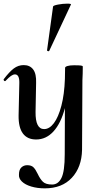

<svg xmlns="http://www.w3.org/2000/svg" viewBox="-24 -752 528 1053"><path d="M430 -388Q430 -347 428 -312L426 70Q424 165 370 223Q316 281 222 281Q181 281 147.5 271Q114 261 96 243.5Q78 226 80 205Q80 179 93 166.5Q106 154 125 154Q148 154 159.5 165.5Q171 177 183 202Q196 230 211.5 245Q227 260 262 260Q295 260 313 224Q331 188 331 94L332 -159Q310 -76 269.5 -31.5Q229 13 174 13Q126 13 101.5 -20Q77 -53 78 -119L82 -297Q83 -344 58 -344Q48 -344 36 -335.5Q24 -327 7 -309Q5 -307 3 -307Q0 -307 -2.5 -310.5Q-5 -314 -4 -317Q27 -358 51.5 -376.5Q76 -395 106 -395Q140 -395 158 -371Q176 -347 174 -297L171 -138Q170 -44 218 -44Q247 -44 271.5 -76.5Q296 -109 312.5 -171.5Q329 -234 332 -320L333 -380Q333 -386 346 -390Q359 -394 382 -394Q411 -394 420 -392.5Q429 -391 430 -388ZM242 -471Q239 -471 236 -473Q233 -475 234 -476L267 -716Q268 -722 294.5 -727Q321 -732 345 -732Q368 -732 365 -727L246 -473Q244 -471 242 -471Z"/></svg>

Font: Cormorant Upright
Style: Bold
Weight: 700
Designer: Christian Thalmann (Catharsis Fonts)
Foundry: Catharsis Fonts
Version: Version 3.302